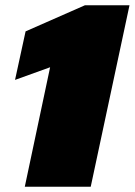

<svg xmlns="http://www.w3.org/2000/svg" viewBox="-20 -708 511 728"><path d="M74 0 170 -453 37 -405 77 -589 302 -688H471L324 0Z"/></svg>

Font: Saira SemiExpanded Black
Style: Italic
Weight: 900
Width: 6
Italic angle: -12°
Designer: Hector Gatti with collaboration of the Omnibus-Type team
Foundry: Omnibus-Type
Version: Version 1.101